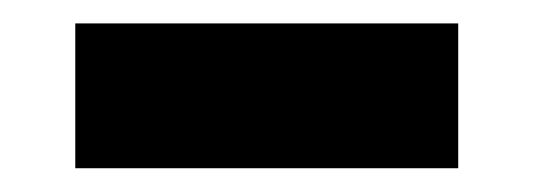

<svg xmlns="http://www.w3.org/2000/svg" viewBox="-20 -350 456 164"><path d="M44.3 -330H371.4V-206.3H44.3Z"/></svg>

Font: Mona Sans VF XLt
Style: Regular
Weight: 200
Designer: Deni Anggara
Foundry: GitHub
Version: Version 2.000;Glyphs 3.2.3 (3260)